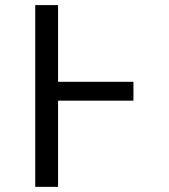

<svg xmlns="http://www.w3.org/2000/svg" viewBox="-20 -726 655 746"><path d="M498.5 -408.2V-334.9H205.6V0H116.9V-706.2H205.6V-408.2Z"/></svg>

Font: Fira Code Fixed
Style: Regular
Weight: 400
Monospace: yes
Designer: Carrois Corporate, Edenspiekermann AG, Nikita Prokopov
Foundry: Carrois Corporate, Edenspiekermann AG, Nikita Prokopov
Version: Version 5.002